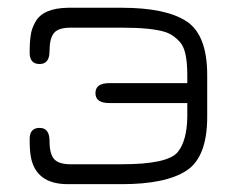

<svg xmlns="http://www.w3.org/2000/svg" viewBox="-20 -470 609 490"><path d="M153.3 -450.2H291Q403.3 -450.2 456.1 -415.5Q508.8 -380.9 508.8 -278.3V-171.9Q508.8 -69.3 456.1 -34.7Q403.3 0 291 0H153.3Q71.3 0 58.6 -70.3Q55.7 -86.9 55.7 -115.2Q55.7 -143.6 81.1 -143.6Q106.4 -143.6 106.4 -110.4Q106.4 -77.1 118.2 -64Q129.9 -50.8 160.2 -50.8H291Q408.2 -50.8 433.6 -82Q457 -110.4 458 -171.9V-207H258.8Q223.6 -207 223.6 -232.4Q223.6 -257.8 258.8 -257.8H458V-278.3Q458 -340.8 440.4 -361.3Q422.9 -381.8 400.4 -388.7Q365.2 -399.4 291 -399.4H160.2Q128.9 -399.4 117.7 -385.7Q106.4 -372.1 106.4 -339.4Q106.4 -306.6 81.1 -306.6Q55.7 -306.6 55.7 -335.4Q55.7 -364.3 58.6 -380.9Q60.5 -396.5 70.3 -414.1Q89.8 -449.2 153.3 -450.2Z"/></svg>

Font: Jura
Style: Book
Weight: 400
Version: Version 2.5